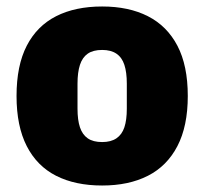

<svg xmlns="http://www.w3.org/2000/svg" viewBox="-20 -560 630 592"><path d="M295 12Q212 12 153 -18Q94 -48 62.5 -109.5Q31 -171 31 -264Q31 -358 62.5 -419Q94 -480 153 -510Q212 -540 295 -540Q377 -540 436 -510Q495 -480 527 -419Q559 -358 559 -264Q559 -171 527 -109.5Q495 -48 436 -18Q377 12 295 12ZM295 -122Q322 -122 339 -133.5Q356 -145 363.5 -167.5Q371 -190 371 -225V-302Q371 -337 363.5 -360Q356 -383 339 -394.5Q322 -406 295 -406Q267 -406 250.5 -394.5Q234 -383 226.5 -360Q219 -337 219 -302V-225Q219 -190 226.5 -167.5Q234 -145 250.5 -133.5Q267 -122 295 -122Z"/></svg>

Font: Archivo SemiCondensed Black
Style: Regular
Weight: 900
Width: 4
Designer: Hector Gatti
Foundry: Omnibus-Type
Version: Version 2.001